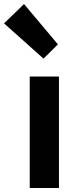

<svg xmlns="http://www.w3.org/2000/svg" viewBox="-70 -944 394 964"><path d="M79.3 0V-559.8H226V0ZM148.5 -649.7 -49.7 -826.6 50.6 -923.7 220.8 -721.2Z"/></svg>

Font: Noto Sans KR Thin
Style: Regular
Weight: 100
Designer: Ryoko NISHIZUKA 西塚涼子 (kana, bopomofo & ideographs); Paul D. Hunt (Latin, Greek & Cyrillic); Sandoll Communications 산돌커뮤니
Foundry: Adobe
Version: Version 2.004-H2;hotconv 1.0.118;makeotfexe 2.5.65603